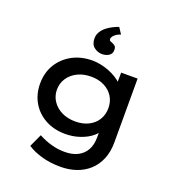

<svg xmlns="http://www.w3.org/2000/svg" viewBox="-179 -960 1213 1330"><g transform="rotate(20 427.0 -295.0)"><path d="M419 230Q339 230 275.5 211Q212 192 173 165L216 71Q238 83 267.5 95Q297 107 333 115Q369 123 411 123Q466 123 505.5 103Q545 83 566.5 45Q588 7 588 -49V-124L606 -117Q600 -88 566 -59.5Q532 -31 480.5 -13Q429 5 371 5Q289 5 225 -29.5Q161 -64 125 -125Q89 -186 89 -265Q89 -345 126.5 -406.5Q164 -468 229 -503Q294 -538 378 -538Q404 -538 435.5 -532Q467 -526 498 -514Q529 -502 555 -486Q581 -470 597.5 -451.5Q614 -433 615 -413L589 -405L591 -527H712V-58Q712 13 689.5 67Q667 121 626.5 157.5Q586 194 532.5 212Q479 230 419 230ZM407 -100Q462 -100 504 -121Q546 -142 569 -179.5Q592 -217 592 -264Q592 -313 569 -350Q546 -387 504 -408.5Q462 -430 407 -430Q350 -430 306.5 -408.5Q263 -387 238 -349.5Q213 -312 213 -264Q213 -218 238 -180.5Q263 -143 306.5 -121.5Q350 -100 407 -100ZM421 -602Q390 -602 363 -622.5Q336 -643 336 -687Q336 -714 349.5 -736Q363 -758 384 -774.5Q405 -791 428.5 -802.5Q452 -814 470 -820L500 -774Q487 -771 472.5 -762.5Q458 -754 448.5 -742.5Q439 -731 439 -720Q439 -710 445.5 -706.5Q452 -703 461 -700Q474 -695 483.5 -687Q493 -679 493 -657Q493 -630 472 -616Q451 -602 421 -602Z"/></g></svg>

Font: Lexend Giga Medium
Style: Regular
Weight: 500
Designer: Bonnie Shaver-Troup, Thomas Jockin
Foundry: Lexend
Version: Version 1.007